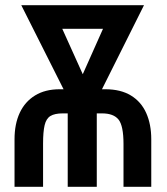

<svg xmlns="http://www.w3.org/2000/svg" viewBox="-20 -720 642 740"><path d="M386 -376H373L535 -700H62L225 -376H210Q154 -376 115 -352Q76 -328 56 -285Q36 -242 36 -183V0H146V-167Q146 -212 152 -237.5Q158 -263 174.5 -273Q191 -283 222 -283H241V0H353V-283H373Q418 -283 437 -259Q456 -235 456 -165V0H563V-183Q563 -241 543.5 -284.5Q524 -328 484.5 -352Q445 -376 386 -376ZM299 -434 220 -609H377Z"/></svg>

Font: Advent Pro
Style: Regular
Weight: 400
Designer: VivaRado, Andreas Kalpakidis
Foundry: VivaRado, Andreas Kalpakidis
Version: Version 3.000